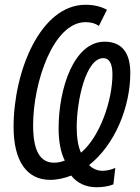

<svg xmlns="http://www.w3.org/2000/svg" viewBox="-20 -745 587 806"><path d="M385 41C409 41 434 38 456 29L464 -40C445 -32 427 -28 410 -28C389 -28 368 -37 354 -52C462 -137 527 -295 527 -439C527 -524 491 -570 419 -570C292 -570 226 -378 226 -205C226 -152 235 -104 252 -71C237 -65 221 -62 207 -62C149 -62 119 -111 119 -219C119 -399 204 -652 339 -652C362 -652 380 -647 395 -636L429 -704C405 -717 376 -725 339 -725C150 -725 37 -446 37 -212C37 -70 92 10 190 10C221 10 251 3 279 -8C303 23 340 41 385 41ZM320 -104C308 -130 302 -167 302 -211C302 -319 339 -501 414 -501C438 -501 452 -479 452 -433C452 -323 399 -170 320 -104Z"/></svg>

Font: Noto Sans ExtraCondensed
Style: Italic
Weight: 400
Width: 2
Italic angle: -12°
Designer: Monotype Design Team
Foundry: Monotype Imaging Inc.
Version: Version 2.013